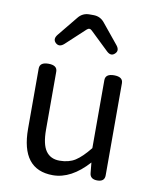

<svg xmlns="http://www.w3.org/2000/svg" viewBox="-91 -896 790 979"><g transform="rotate(10 303.5 -407.0)"><path d="M250 13Q85 13 85 -199V-510Q85 -543 130 -543Q176 -543 176 -510V-210Q176 -134 200 -100Q224 -66 271 -66Q319 -66 352 -87Q385 -108 425 -158V-510Q425 -543 470 -543Q516 -543 516 -510V-33Q516 0 478 0Q440 0 438 -33L433 -85Q345 13 250 13ZM149 -653Q130 -671 150 -696L235 -800Q257 -827 292 -827H313Q348 -827 370 -800L455 -696Q475 -671 455 -653Q436 -635 413 -657L318 -748Q305 -761 291 -748L193 -657Q169 -635 149 -653Z"/></g></svg>

Font: Swei Gothic CJK TC Regular
Style: Regular
Weight: 400
Version: Version 2.129